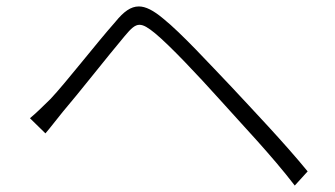

<svg xmlns="http://www.w3.org/2000/svg" viewBox="-20 -637 1040 596"><path d="M121 -223C136 -240 156 -267 175 -290C223 -346 314 -462 367 -525C387 -549 399 -560 413 -560C426 -560 440 -551 461 -534C508 -495 591 -407 663 -327C729 -253 823 -155 895 -61L935 -105C863 -193 763 -298 696 -370C630 -439 543 -534 487 -579C456 -605 432 -617 411 -617C386 -617 364 -601 338 -569C277 -500 185 -381 137 -330C113 -307 97 -290 73 -270Z"/></svg>

Font: Spoqa Han Sans Neo Light
Style: Regular
Weight: 300
Designer: [Spoqa Han Sans Neo] Dong-huui Kim  Younghwa Kang  Yujin Lee  [Noto Sans] Ryoko NISHIZUKA  (kana & ideographs); Paul D. 
Foundry: Spoqa (http://www.spoqa-han-sans.com)
Version: Version 1.000